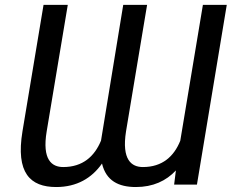

<svg xmlns="http://www.w3.org/2000/svg" viewBox="-20 -747 943 777"><path d="M71 -215.9C43 -46.9 102.3 9.9 207.4 9.9C290.8 9.9 351.6 -26.3 392.8 -85.2C409.4 -15.6 459.5 9.9 529.8 9.9C599.1 9.9 652.3 -14.9 691.8 -57.2L684.7 0H777L897.7 -727.3H801.1L709.5 -177.2C683.9 -114 637.1 -71 558.2 -71C512.8 -71 471.6 -99.4 490.1 -215.9L575.3 -727.3H478.7L388.8 -177.9C362.6 -114.3 315 -71 235.8 -71C190.3 -71 149.5 -99.4 169 -215.9L254.3 -727.3H156.2Z"/></svg>

Font: Margiela Sans
Style: Italic
Weight: 400
Italic angle: -9.39999°
Designer: Stefan Endress, Andreas Faust
Version: Version 1.100;FEAKit 1.0